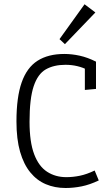

<svg xmlns="http://www.w3.org/2000/svg" viewBox="-20 -893 498 917"><path d="M293 4.9Q241.7 4.9 199 -13.2Q156.2 -31.2 124.8 -69.6Q93.3 -107.9 75.9 -168.2Q58.6 -228.5 58.6 -313Q58.6 -428.7 83.5 -499.5Q108.4 -570.3 159.2 -602.8Q210 -635.3 287.1 -635.3Q323.2 -635.3 360.8 -627Q398.4 -618.7 438.5 -598.6V-468.3L385.3 -463.4V-586.9L396.5 -559.6Q377 -570.3 349.9 -576.9Q322.8 -583.5 292.5 -583.5Q237.3 -583.5 199 -561.8Q160.6 -540 140.9 -481.2Q121.1 -422.4 121.1 -311.5Q121.1 -214.8 143.1 -156.7Q165 -98.6 204.8 -72.8Q244.6 -46.9 296.9 -46.9Q328.6 -46.9 361.6 -53.7Q394.5 -60.5 432.1 -78.6L451.7 -31.2Q408.7 -10.7 369.9 -2.9Q331.1 4.9 293 4.9ZM290 -682.1 264.2 -706.1 383.8 -872.6 435.5 -833.5Z"/></svg>

Font: Anaheim
Style: Regular
Weight: 400
Designer: Vernon Adams
Foundry: Vernon Adams
Version: Version 2.001